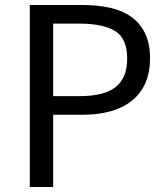

<svg xmlns="http://www.w3.org/2000/svg" viewBox="-20 -753 672 773"><path d="M100 0V-733H309Q371 -733 421.5 -722Q472 -711 508 -685.5Q544 -660 564 -619Q584 -578 584 -518Q584 -460 564.5 -417Q545 -374 509 -346Q473 -318 423.5 -304.5Q374 -291 314 -291H194V0ZM194 -658V-366H302Q399 -366 445.5 -402.5Q492 -439 492 -518Q492 -598 443.5 -628Q395 -658 298 -658Z"/></svg>

Font: Kinto Sans
Style: Regular
Weight: 400
Designer: Authors: Ryoko NISHIZUKA  (kana & ideographs); Paul D. Hunt (Latin, Greek & Cyrillic); Wenlong ZHANG  (bopomofo); Sandol
Foundry: Adobe Systems Incorporated, ookami Inc.
Version: Version 0.001